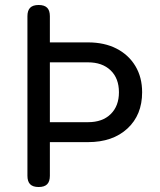

<svg xmlns="http://www.w3.org/2000/svg" viewBox="-20 -750 640 770"><path d="M180 -260H333Q391 -260 424 -292.5Q457 -325 457 -380Q457 -436 423.5 -468Q390 -500 333 -500H180ZM180 -45Q180 -22 169 -11Q158 0 135 0Q112 0 101 -11Q90 -22 90 -45V-685Q90 -708 101 -719Q112 -730 135 -730Q158 -730 169 -719Q180 -708 180 -685V-580H333Q399 -580 447.5 -555Q496 -530 523 -485Q550 -440 550 -380Q550 -289 491 -234.5Q432 -180 333 -180H180Z"/></svg>

Font: Maple Mono Normal
Style: Regular
Weight: 400
Monospace: yes
Designer: subframe7536
Version: Version 7.000